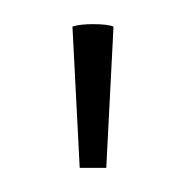

<svg xmlns="http://www.w3.org/2000/svg" viewBox="-20 -749 154 159"><path d="M46 -610H68L74 -727Q69 -729 57 -729Q46 -729 40 -727Z"/></svg>

Font: Arima Madurai Thin
Style: Regular
Weight: 250
Designer: Joana Correia and Natanael Gama
Foundry: NDISCOVER
Version: Version 1.020; ttfautohint (v1.5) -l 7 -r 28 -G 50 -x 13 -D 